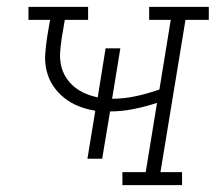

<svg xmlns="http://www.w3.org/2000/svg" viewBox="-20 -540 640 560"><path d="M337 0V-38H405L438 -240Q405 -229 370 -222Q335 -215 301 -215L278 -77H235L258 -217Q233 -221 210 -230Q187 -239 168 -254Q149 -269 135.5 -289Q122 -309 116 -333.5Q110 -358 112 -383.5Q114 -409 118 -435L126 -482H63V-520H237V-482H169L160 -429Q157 -409 155.5 -389Q154 -369 158 -350Q162 -331 172 -315Q182 -299 196.5 -287Q211 -275 228.5 -267.5Q246 -260 265 -256L288 -399H331L307 -252Q342 -252 376.5 -259.5Q411 -267 445 -279L478 -482H415V-520H589V-482H521L448 -38H511V0Z"/></svg>

Font: Iosevka Etoile XLtObl
Style: Regular
Weight: 200
Italic angle: -9°
Designer: Belleve Invis
Foundry: Belleve Invis
Version: Version 15.5.2; ttfautohint (v1.8.4)